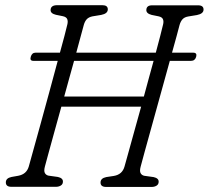

<svg xmlns="http://www.w3.org/2000/svg" viewBox="-20 -720 805 740"><path d="M153 -78Q148.5 -61 153 -53Q157.5 -45 167 -43L203 -38Q223 -33.5 222.5 -20Q222.5 -10 214.5 -5Q206.5 0 195.5 0H24Q2.5 0 2.5 -17Q2.5 -33.5 24.5 -38L50 -42.5Q82.5 -48.5 91 -78.5Q95 -93 107 -136.2Q119 -179.5 135.5 -239Q152 -298.5 169.5 -363.2Q187 -428 202.5 -485.5H108.5Q94 -485.5 98.5 -501Q103 -517 117 -517H211Q221 -553.5 228.5 -581.8Q236 -610 239.5 -625.5Q242.5 -637.5 239.2 -646Q236 -654.5 222.5 -657.5L195.5 -663Q174.5 -668 175 -681.5Q175.5 -700 200.5 -700H374.5Q395.5 -700 395.5 -684Q395.5 -667.5 370 -662.5L336.5 -657Q322 -654 314.5 -646Q307 -638 303 -624Q299 -608.5 291.2 -580.5Q283.5 -552.5 274 -517H580.5Q590 -553 597.5 -581.2Q605 -609.5 608.5 -625.5Q611.5 -637 608.2 -645.5Q605 -654 591.5 -657L564.5 -662.5Q543.5 -668 544 -681.5Q544.5 -699.5 566 -699.5H743.5Q765 -699.5 764.5 -682.5Q764 -667 739 -662L705.5 -656.5Q691 -654 683.5 -645.8Q676 -637.5 672 -623.5Q668 -608 660.5 -580.2Q653 -552.5 643 -517H724.5Q740.5 -517 736 -501Q731.5 -485.5 716.5 -485.5H634.5Q618.5 -427.5 600.5 -362.5Q582.5 -297.5 566 -237.8Q549.5 -178 537.5 -134.8Q525.5 -91.5 522 -77.5Q517.5 -60.5 522 -52.5Q526.5 -44.5 536 -42.5L572 -37.5Q592 -33 591.5 -19.5Q591.5 -9.5 583.5 -4.5Q575.5 0.5 564.5 0.5H389Q367.5 0.5 367.5 -16.5Q367.5 -33 389.5 -37.5L419 -42Q451.5 -47.5 460 -78.5Q463.5 -91 473 -125.2Q482.5 -159.5 495.8 -207.5Q509 -255.5 524 -309H216.5Q201.5 -255 188.2 -206.8Q175 -158.5 165.5 -124.2Q156 -90 153 -78ZM227.5 -348H534.5Q544 -383 553.5 -418.2Q563 -453.5 572 -485.5H265.5Q256.5 -453.5 246.8 -418.2Q237 -383 227.5 -348Z"/></svg>

Font: Fraunces 144pt SuperSoft Light
Style: Italic
Weight: 300
Italic angle: -16°
Version: Version 1.000;[b76b70a41]